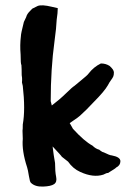

<svg xmlns="http://www.w3.org/2000/svg" viewBox="-20 -688 464 708"><path d="M64 -371 61 -384Q61 -385 61.5 -392.5Q62 -400 60 -411Q60 -436 59 -448Q56 -452 56 -487Q53 -522 57 -554Q57 -564 68 -607Q79 -629 79 -632Q84 -642 99 -656L119 -666Q134 -672 171 -663L193 -658Q193 -641 189 -615Q188 -587 181 -536Q167 -434 167 -315L171 -299Q200 -321 223.5 -344Q247 -367 254 -371Q255 -372 277 -390Q303 -411 306 -416Q325 -441 352 -454Q370 -454 384 -445Q400 -431 400 -421Q400 -411 397.5 -405.5Q395 -400 389 -392Q383 -384 378 -374Q365 -351 324 -310Q296 -280 281 -267Q272 -257 237 -234Q238 -232 241.5 -226.5Q245 -221 249 -213Q291 -167 321 -151Q333 -139 346 -136Q346 -135 357 -128L363 -126Q385 -115 392 -115Q424 -109 424 -93.5Q424 -78 408 -70Q408 -68 378 -50Q374 -51 361 -44Q324 -32 276 -54Q249 -66 231 -92L208 -110Q207 -113 174 -148L178 -117L183 -87Q183 -55 187 -36Q191 -17 179.5 -9Q168 -1 138.5 0Q109 1 94 -14Q90 -17 86.5 -39.5Q83 -62 80 -71Q60 -132 64 -176L63 -206Q64 -210 64 -229Q74 -284 64 -371Z"/></svg>

Font: Caveat Brush
Style: Regular
Weight: 400
Designer: Pablo Impallari
Foundry: Creative Lab NY
Version: Version 1.096; ttfautohint (v1.3)